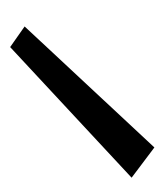

<svg xmlns="http://www.w3.org/2000/svg" viewBox="6 -780 314 365"><g transform="rotate(90 162.5 -598.0)"><path d="M318.3 -691.7 70 -460.8 30.8 -488.3 260.8 -735Z"/></g></svg>

Font: Boon
Style: Regular
Weight: 400
Designer: Sungsit Sawaiwan
Foundry: FontUni
Version: Version 3.0